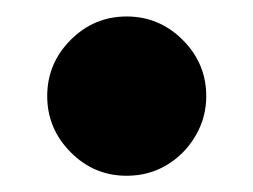

<svg xmlns="http://www.w3.org/2000/svg" viewBox="-20 -201 307 233"><path d="M133.7 12.3Q94 12.3 65.7 -16.3Q37.3 -45 37.3 -84.3Q37.3 -124 65.7 -152.5Q94 -181 133.7 -181Q173.3 -181 201.8 -152.5Q230.3 -124 230.3 -84.3Q230.3 -58.3 217.3 -36.2Q204.3 -14 182.5 -0.8Q160.7 12.3 133.7 12.3Z"/></svg>

Font: MuseoModerno Thin
Style: Regular
Weight: 100
Designer: Pablo Cosgaya, Héctor Gatti, Marcela Romero, and the Authors of The MuseoModerno Project.
Foundry: Omnibus-Type Team
Version: Version 1.003